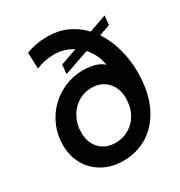

<svg xmlns="http://www.w3.org/2000/svg" viewBox="-192 -949 1023 1092"><g transform="rotate(-30 319.5 -402.5)"><path d="M267 -577 273 -637 381 -675Q324 -710 260 -710Q227 -710 199 -704Q171 -698 142 -686L138 -791Q200 -817 278 -817Q348 -817 405.5 -791Q463 -765 507 -718L621 -758L615 -698L543 -673Q581 -616 602 -542.5Q623 -469 623 -386Q623 -258 580.5 -169Q538 -80 465.5 -34Q393 12 302 12Q227 12 169.5 -20Q112 -52 79.5 -108Q47 -164 47 -237Q47 -302 71 -359Q95 -416 138 -459Q181 -502 237.5 -526Q294 -550 358 -550Q390 -550 426.5 -542Q463 -534 490 -510Q484 -548 468.5 -579Q453 -610 431 -634ZM314 -99Q365 -99 405 -123.5Q445 -148 468 -191.5Q491 -235 491 -291Q491 -356 452 -397.5Q413 -439 349 -439Q300 -439 260 -413.5Q220 -388 196.5 -344.5Q173 -301 173 -247Q173 -181 211.5 -140Q250 -99 314 -99Z"/></g></svg>

Font: Plus Jakarta Display Medium
Style: Italic
Weight: 500
Italic angle: -12°
Designer: Gumpita Rahayu
Foundry: Tokotype Studio
Version: Version 1.000